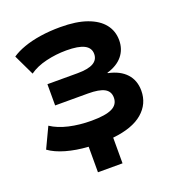

<svg xmlns="http://www.w3.org/2000/svg" viewBox="-154 -843 1056 1138"><g transform="rotate(-20 373.5 -273.5)"><path d="M269 169V8Q192 3 129 -15Q66 -33 26 -62L87 -191Q132 -161 197.5 -146Q263 -131 339 -131Q427 -131 468 -151Q509 -171 509 -215Q509 -254 476.5 -272Q444 -290 373 -290H166V-424H356Q423 -424 455.5 -442.5Q488 -461 488 -498Q488 -536 452 -555Q416 -574 339 -574Q274 -574 211 -559Q148 -544 105 -513L43 -643Q75 -665 121.5 -681.5Q168 -698 226.5 -707Q285 -716 353 -716Q453 -716 520 -692Q587 -668 621 -625Q655 -582 655 -524Q655 -467 621.5 -426Q588 -385 523 -366L525 -363Q598 -348 637 -305.5Q676 -263 676 -198Q676 -115 612.5 -60.5Q549 -6 424 7V169Z"/></g></svg>

Font: Nunito Sans 7pt SemiExpanded ExtraBold
Style: Regular
Weight: 800
Width: 6
Designer: Vernon Adams
Foundry: Vernon Adams
Version: Version 3.101;gftools[0.9.27]